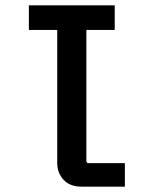

<svg xmlns="http://www.w3.org/2000/svg" viewBox="-20 -714 540 718"><path d="M409 -694V-602H303V-113Q303 -104 311 -104H447V-16H285Q241 -16 217.5 -42Q194 -68 194 -104V-602H88V-694Z"/></svg>

Font: D2Coding ligature
Style: Bold
Weight: 700
Monospace: yes
Designer: Yong-Rak Park; Jeong-Hwan Yoon; Sang-Min Lee;
Foundry: NHN Corporation
Version: Version 1.3.2; Build 20180524